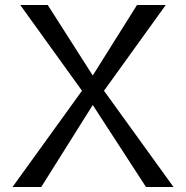

<svg xmlns="http://www.w3.org/2000/svg" viewBox="-20 -745 743 768"><path d="M351 -443 171 -725H61L308 -382L30 3H145L351 -325L564 3H674L396 -382L643 -725H528Z"/></svg>

Font: Sawarabi Gothic
Style: Regular
Weight: 400
Designer: mshio (mshio@users.sourceforge.jp)
Version: Version 20141215